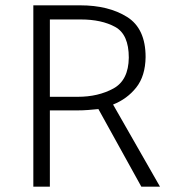

<svg xmlns="http://www.w3.org/2000/svg" viewBox="-20 -700 673 720"><path d="M283 -627H167V-337H272Q348 -337 405 -368Q462 -399 463 -484Q463 -571 412 -599Q361 -627 283 -627ZM510 0 349 -291Q330 -289 310 -287.5Q290 -286 270 -286H167V0H105V-680H281Q387 -680 456.5 -636.5Q526 -593 526 -486Q525 -415 491 -372Q457 -329 404 -308L580 0Z"/></svg>

Font: Palanquin Light
Style: Regular
Weight: 300
Designer: Pria Ravichandran
Version: Version 1.0.4